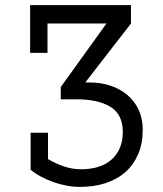

<svg xmlns="http://www.w3.org/2000/svg" viewBox="-20 -520 640 752"><path d="M98 -500H493V-428L314 -197H330Q376 -197 414 -184Q452 -171 480 -147Q508 -123 523.5 -89Q539 -55 539 -12Q539 42 521 84Q503 126 470.5 154.5Q438 183 393 197.5Q348 212 293 212Q268 212 241 207Q214 202 188.5 193Q163 184 140 171.5Q117 159 99 144L100 142V0H168V103Q196 120 229.5 131.5Q263 143 296 143Q376 143 418.5 103.5Q461 64 461 -3Q461 -72 412.5 -101.5Q364 -131 282 -131H218V-179L397 -428H166V-313H98Z"/></svg>

Font: PT Mono
Style: Regular
Weight: 400
Monospace: yes
Designer: A.Korolkova, I.Chaeva
Foundry: ParaType Ltd
Version: Version 1.001W OFL